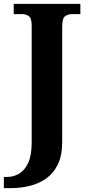

<svg xmlns="http://www.w3.org/2000/svg" viewBox="-41 -734 458 994"><path d="M-21 240V182H-3Q29 182 58 165Q87 148 105 109Q123 70 123 3V-600Q123 -640 108 -650.5Q93 -661 72 -661H30V-714H375V-661H333Q311 -661 296 -650Q281 -639 281 -596V2Q281 70 259 116Q237 162 199.5 189Q162 216 114 228Q66 240 15 240Z"/></svg>

Font: Noto Serif Khojki
Style: Regular
Weight: 400
Designer: Juan Bruce
Version: Version 2.002